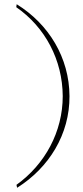

<svg xmlns="http://www.w3.org/2000/svg" viewBox="-20 -778 395 909"><path d="M58 97 61 111C212 16 310 -142 309 -323C308 -505 211 -664 59 -758L57 -744C194 -649 276 -494 277 -323C277 -154 193 0 58 97Z"/></svg>

Font: Sprat Thin
Style: Regular
Weight: 100
Designer: Ethan Nakache
Foundry: Collletttivo
Version: Version 2.000;Glyphs 3.2 (3217)